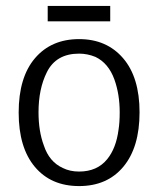

<svg xmlns="http://www.w3.org/2000/svg" viewBox="-20 -617 534 648"><path d="M141 -545V-597H352V-545ZM138 -373Q110 -317 110 -238Q110 -174 128 -126Q146 -71 192 -50Q216 -38 247 -38Q308 -38 342 -80Q372 -117 380 -179Q384 -203 384 -238Q384 -299 366 -349Q346 -404 302 -425Q275 -436 247 -436Q169 -436 138 -373ZM43 -237Q43 -356 98 -420.5Q153 -485 247 -485Q340 -485 395.5 -420.5Q451 -356 451 -238Q451 -120 396.5 -54.5Q342 11 247 11Q152 11 97.5 -54Q43 -119 43 -237Z"/></svg>

Font: Pavanam
Style: Regular
Weight: 400
Designer: Tharique Azeez
Foundry: Tharique Azeez
Version: Version 1.86; ttfautohint (v1.3) -l 8 -r 50 -G 200 -x 14 -D 